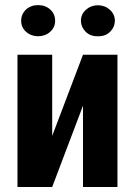

<svg xmlns="http://www.w3.org/2000/svg" viewBox="-20 -747 540 767"><path d="M449.2 -528.3V0H311.5V-324.7L188.5 0H49.8V-528.3H188.5V-204.1L311.5 -528.3ZM303.2 -664.6Q303.7 -690.4 323.2 -708Q342.8 -725.6 371.1 -726.1Q399.4 -725.6 418.9 -708Q438.5 -690.4 439 -664.6Q438.5 -638.7 419.9 -620.1Q401.4 -601.6 371.1 -602.1Q340.8 -601.6 322.3 -620.1Q303.7 -638.7 303.2 -664.6ZM84 -709Q103.5 -726.6 132.3 -726.6Q161.1 -726.6 180.7 -709Q200.2 -691.4 200.2 -664.1Q200.2 -637.7 180.7 -620.1Q161.1 -602.5 132.3 -602.1Q103.5 -602.5 84 -620.1Q64.5 -637.7 64.5 -664.1Q64.5 -690.4 84 -709Z"/></svg>

Font: RobotoCondensed-Bold
Style: Bold
Weight: 700
Designer: Google
Version: Version 2.001240; 2014